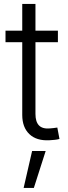

<svg xmlns="http://www.w3.org/2000/svg" viewBox="-20 -691 335 952"><path d="M267.1 -539.1V-481.9H7.3V-539.1ZM90.3 -671.4H155.8V-126Q155.8 -87.4 173.1 -69.3Q190.4 -51.3 226.6 -54.2Q234.4 -54.7 244.9 -55.9Q255.4 -57.1 264.2 -58.6L274.9 -2Q264.2 1 251 2.4Q237.8 3.9 225.1 4.4Q161.1 7.8 125.7 -25.9Q90.3 -59.6 90.3 -121.1ZM97.2 240.7 139.2 57.6H206.5L147.9 240.7Z"/></svg>

Font: Inter 18pt Light
Style: Regular
Weight: 300
Designer: Rasmus Andersson
Foundry: rsms
Version: Version 4.001;git-66647c0bb